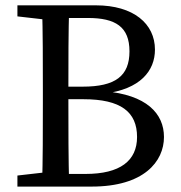

<svg xmlns="http://www.w3.org/2000/svg" viewBox="-20 -689 669 709"><path d="M44.3 0H185.5V-55.8H175.2L44.3 -40.8V0ZM135.3 0H235.5C232.5 -103.1 232.5 -207.1 232.5 -324.6V-359C232.5 -464.1 232.5 -568.2 235.5 -669.3H135.3C138.3 -566.2 138.3 -462.1 138.3 -359V-310.2C138.3 -205.1 138.3 -101.1 135.3 0ZM185.5 0H318.9C511.3 0 585.5 -92.5 585.5 -183.1C585.5 -269.7 521.2 -339.3 364 -352.2V-343.2C498.7 -359.3 552.2 -428 552.2 -505.8C552.2 -601.3 473.2 -669.3 334.3 -669.3H185.5V-622.6H304.5C406.1 -622.6 458.1 -590.4 458.1 -499.4C458.1 -408.2 405.9 -369 285.1 -369H185.5V-322.6H288.2C425.9 -322.6 486.1 -276 486.1 -183.2C486.1 -95.4 423.7 -46.7 295.8 -46.7H185.5V0ZM44.3 -628.5 175.2 -613.5H185.5V-669.3H44.3V-628.5Z"/></svg>

Font: Source Serif Variable
Style: Regular
Weight: 389
Designer: Frank Grießhammer
Foundry: Adobe Systems Incorporated
Version: Version 3.001;hotconv 1.0.111;makeotfexe 2.5.65597